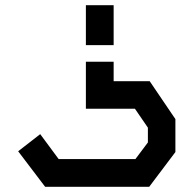

<svg xmlns="http://www.w3.org/2000/svg" viewBox="-20 -582 746 740"><path d="M418 -408H311V-562H418ZM656 4 555 138H154L50 1L135 -65L206 31H502L550 -33V-90L500 -163H311V-344H418V-269H557L656 -123Z"/></svg>

Font: Turret Road ExtraBold
Style: Regular
Weight: 800
Designer: Noponies
Foundry: Noponies
Version: Version 1.001; ttfautohint (v1.8)